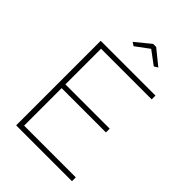

<svg xmlns="http://www.w3.org/2000/svg" viewBox="-262 -1028 1140 1140"><g transform="rotate(45 307.5 -458.5)"><path d="M234.9 -839.8 329.1 -917H355L450.2 -839.8L426.8 -825.2L341.8 -888.2L256.8 -825.2ZM564.9 -32.2V0H96.2V-710H556.2V-678.2H130.9V-378.9H502.9V-347.2H130.9V-32.2Z"/></g></svg>

Font: Rawline ExtraLight
Style: Regular
Weight: 275
Designer: Matt McInerney, Pablo Impallari, Rodrigo Fuenzalida
Foundry: Matt McInerney, Pablo Impallari, Rodrigo Fuenzalida
Version: Version 4.020;PS 004.020;hotconv 1.0.88;makeotf.lib2.5.64775